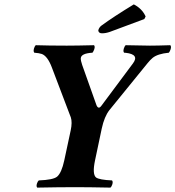

<svg xmlns="http://www.w3.org/2000/svg" viewBox="-20 -853 799 875"><path d="M413.1 -122.1Q399.9 -59.6 417.5 -44.4Q432.6 -33.2 490.7 -30.8Q497.6 -22 487.8 -3.4Q485.4 0.5 483.4 2Q383.3 0 325.2 0Q247.6 0 149.4 2Q142.6 -6.8 152.3 -25.4Q154.8 -29.3 156.7 -30.8Q222.2 -33.2 240.2 -47.9Q260.7 -65.4 272.9 -122.1L302.2 -258.8Q310.1 -295.9 302.7 -318.4Q300.8 -324.2 297.4 -332L215.8 -546.9Q196.8 -596.7 170.9 -606.9Q158.2 -611.3 136.2 -612.8Q129.4 -621.6 138.2 -640.6Q140.6 -645 142.6 -647Q202.1 -645 284.2 -645Q329.1 -645 408.7 -647Q415.5 -638.7 405.8 -619.6Q403.3 -615.2 401.4 -612.8Q350.1 -609.9 348.1 -587.9Q347.7 -576.7 354.5 -557.1L419.9 -373Q428.7 -353.5 441.4 -370.1L585.9 -564Q616.7 -605 553.2 -612.3Q548.8 -612.8 545.4 -612.8Q538.6 -621.1 547.9 -640.6Q550.3 -645 552.7 -647Q631.8 -645 663.1 -645Q696.8 -645 756.3 -647Q763.2 -638.7 753.9 -619.6Q751.5 -615.2 749.5 -612.8Q698.7 -607.9 675.8 -589.4Q664.1 -579.6 652.3 -564.9L478.5 -351.1Q455.6 -321.8 443.8 -267.6ZM589.8 -833Q626 -814.5 642.1 -781.2Q643.1 -778.8 643.6 -777.8L637.7 -766.1L481.4 -708Q462.4 -701.2 444.8 -701.2Q431.2 -701.2 428.2 -711.9Q427.7 -714.4 428.2 -715.8Q432.1 -729 442.9 -736.8Q496.1 -775.9 589.8 -833Z"/></svg>

Font: Linux Libertine Slanted O
Style: Bold Slanted
Weight: 700
Designer: Philipp H. Poll
Foundry: Philipp H. Poll
Version: Version 5.0.0